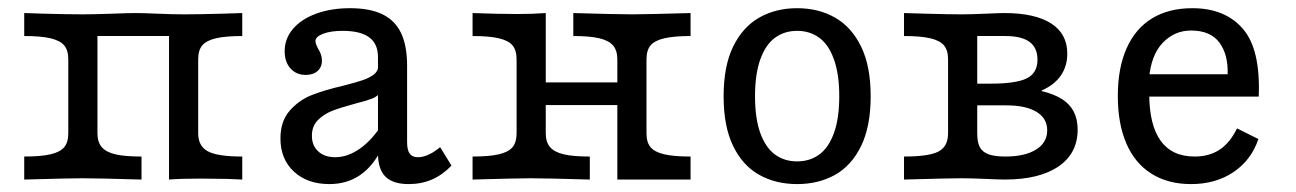

<svg xmlns="http://www.w3.org/2000/svg" viewBox="-20 -447 3226 478"><path d="M150 -115.3V-299.2Q150 -321.8 139.9 -333.9Q129.8 -346 106 -351.6Q82.3 -357.3 40.3 -357.3V-414.5L91.1 -412.9Q149.2 -411.3 185.5 -411.3Q213.7 -411.3 258.9 -412.9Q299.2 -414.5 318.5 -414.5Q337.9 -414.5 371.8 -412.9Q410.5 -411.3 437.9 -411.3Q474.2 -411.3 532.3 -412.9L583.1 -414.5V-357.3Q541.1 -357.3 517.3 -351.6Q493.5 -346 483.5 -333.9Q473.4 -321.8 473.4 -299.2V-115.3Q473.4 -83.1 497.6 -70.2Q521.8 -57.3 583.1 -57.3V0Q564.5 -0.8 545.2 -1.6L480.6 -2.4Q429.8 -2.4 400.8 0V-362.9L407.3 -357.3H218.5L222.6 -362.9V-115.3Q222.6 -93.5 233.1 -81Q243.5 -68.5 266.9 -62.9Q290.3 -57.3 332.3 -57.3V0Q222.6 -3.2 185.5 -3.2Q153.2 -3.2 40.3 0V-57.3Q82.3 -57.3 106 -62.9Q129.8 -68.5 139.9 -80.6Q150 -92.7 150 -115.3Z M921 -65.3V-304.8Q921 -337.9 899.2 -354Q877.4 -370.2 833.1 -370.2Q803.2 -370.2 784.3 -362.9Q765.3 -355.6 765.3 -344.4Q765.3 -341.1 767.3 -335.9Q769.4 -330.6 771.8 -325.8Q776.6 -318.5 779 -311.3Q781.5 -304 781.5 -296Q781.5 -279.8 770.6 -270.2Q759.7 -260.5 741.1 -260.5Q717.7 -260.5 703.2 -276.6Q688.7 -292.7 688.7 -319.4Q688.7 -350.8 709.3 -375Q729.8 -399.2 766.9 -412.9Q804 -426.6 851.6 -426.6Q900.8 -426.6 932.3 -411.3Q963.7 -396 978.6 -364.5Q993.5 -333.1 993.5 -283.1V-93.5Q993.5 -73.4 1000 -64.5Q1006.5 -55.6 1020.2 -55.6Q1031.5 -55.6 1043.5 -60.5Q1055.6 -65.3 1068.5 -75L1075.8 -80.6L1104 -34.7Q1081.5 -11.3 1055.2 0Q1029 11.3 997.6 11.3Q958.1 11.3 939.5 -7.3Q921 -25.8 921 -65.3ZM678.2 -102.4Q678.2 -145.2 701.2 -171.4Q724.2 -197.6 755.6 -210.1Q787.1 -222.6 835.5 -233.9Q866.9 -241.9 883.5 -247.6Q900 -253.2 910.9 -261.7Q921.8 -270.2 921.8 -283.1L926.6 -217.7Q921 -207.3 906.5 -201.6Q891.9 -196 860.5 -187.9Q827.4 -179 806.9 -171Q786.3 -162.9 771.4 -148Q756.5 -133.1 756.5 -108.9Q756.5 -84.7 772.2 -70.2Q787.9 -55.6 814.5 -55.6Q846 -55.6 876.6 -77.4Q907.3 -99.2 932.3 -139.5L931.5 -79Q908.9 -33.1 876.2 -10.9Q843.5 11.3 800 11.3Q745.2 11.3 711.7 -19.8Q678.2 -50.8 678.2 -102.4Z M1407.3 -357.3V-414.5Q1516.9 -411.3 1554 -411.3Q1586.3 -411.3 1699.2 -414.5V-357.3Q1657.3 -357.3 1633.5 -351.6Q1609.7 -346 1599.6 -333.9Q1589.5 -321.8 1589.5 -299.2V0H1516.9V-299.2Q1516.9 -321 1506.5 -333.5Q1496 -346 1472.6 -351.6Q1449.2 -357.3 1407.3 -357.3ZM1266.1 -115.3V-299.2Q1266.1 -321.8 1256 -333.9Q1246 -346 1222.2 -351.6Q1198.4 -357.3 1156.5 -357.3V-414.5Q1221.8 -412.1 1269.4 -412.1Q1304.8 -412.1 1338.7 -414.5V-115.3Q1338.7 -93.5 1349.2 -81Q1359.7 -68.5 1383.1 -62.9Q1406.5 -57.3 1448.4 -57.3V0Q1338.7 -3.2 1301.6 -3.2Q1269.4 -3.2 1156.5 0V-57.3Q1198.4 -57.3 1222.2 -62.9Q1246 -68.5 1256 -80.6Q1266.1 -92.7 1266.1 -115.3ZM1312.1 -241.9H1543.5V-185.5H1312.1ZM1699.2 -57.3V0H1554L1589.5 -115.3Q1589.5 -92.7 1599.6 -80.6Q1609.7 -68.5 1633.5 -62.9Q1657.3 -57.3 1699.2 -57.3Z M1781.5 -207.3Q1781.5 -282.3 1805.2 -331Q1829 -379.8 1870.2 -403.2Q1911.3 -426.6 1964.5 -426.6Q2017.7 -426.6 2058.9 -403.2Q2100 -379.8 2123.8 -331Q2147.6 -282.3 2147.6 -207.3Q2147.6 -132.3 2123.8 -83.5Q2100 -34.7 2058.9 -11.7Q2017.7 11.3 1964.5 11.3Q1911.3 11.3 1870.2 -11.7Q1829 -34.7 1805.2 -83.5Q1781.5 -132.3 1781.5 -207.3ZM2069.4 -207.3Q2069.4 -262.9 2056 -299.6Q2042.7 -336.3 2019.4 -353.2Q1996 -370.2 1964.5 -370.2Q1933.1 -370.2 1909.7 -353.2Q1886.3 -336.3 1873 -299.6Q1859.7 -262.9 1859.7 -207.3Q1859.7 -151.6 1873 -115.3Q1886.3 -79 1909.7 -62.1Q1933.1 -45.2 1964.5 -45.2Q1996 -45.2 2019.4 -62.1Q2042.7 -79 2056 -115.3Q2069.4 -151.6 2069.4 -207.3Z M2340.3 -115.3V-299.2Q2340.3 -321.8 2330.2 -333.9Q2320.2 -346 2296.4 -351.6Q2272.6 -357.3 2230.6 -357.3V-414.5L2285.5 -412.9Q2341.9 -411.3 2374.2 -411.3Q2396.8 -411.3 2433.9 -412.9Q2467.7 -414.5 2480.6 -414.5Q2556.5 -414.5 2596.8 -388.7Q2637.1 -362.9 2637.1 -313.7Q2637.1 -282.3 2621 -258.9Q2604.8 -235.5 2573.4 -221.8V-220.2Q2604 -212.9 2623.8 -200.4Q2643.5 -187.9 2653.2 -169Q2662.9 -150 2662.9 -124.2Q2662.9 -65.3 2615.3 -32.7Q2567.7 0 2481.5 0Q2467.7 0 2433.9 -1.6Q2396.8 -3.2 2374.2 -3.2Q2343.5 -3.2 2230.6 0V-57.3Q2292.7 -57.3 2316.5 -69.8Q2340.3 -82.3 2340.3 -115.3ZM2587.1 -122.6Q2587.1 -152.4 2560.5 -168.5Q2533.9 -184.7 2485.5 -184.7H2391.9V-238.7H2445.2Q2509.7 -238.7 2536.3 -252Q2562.9 -265.3 2562.9 -298.4Q2562.9 -328.2 2543.1 -342.7Q2523.4 -357.3 2482.3 -357.3H2401.6L2412.9 -365.3V-115.3Q2412.9 -92.7 2419.4 -80.6Q2425.8 -68.5 2441.1 -62.9Q2456.5 -57.3 2483.1 -57.3Q2531.5 -57.3 2559.3 -74.6Q2587.1 -91.9 2587.1 -122.6Z M2762.9 -208.1Q2762.9 -277.4 2784.7 -326.6Q2806.5 -375.8 2848 -401.2Q2889.5 -426.6 2948.4 -426.6Q3029.8 -426.6 3074.2 -375.4Q3118.5 -324.2 3113.7 -206.5H2811.3L2810.5 -262.1H3036.3Q3037.9 -311.3 3015.7 -341.1Q2993.5 -371 2945.2 -371Q2904 -371 2874.6 -340.3Q2845.2 -309.7 2840.3 -248.4L2842.7 -245.2Q2841.1 -229 2841.1 -213.7Q2841.1 -136.3 2869.4 -96.8Q2897.6 -57.3 2954 -57.3Q2990.3 -57.3 3016.1 -74.2Q3041.9 -91.1 3059.7 -127.4L3112.9 -100.8Q3095.2 -48.4 3050.8 -18.5Q3006.5 11.3 2945.2 11.3Q2887.9 11.3 2846.8 -14.5Q2805.6 -40.3 2784.3 -89.5Q2762.9 -138.7 2762.9 -208.1Z"/></svg>

Font: Playfair Micro SmCond SmLight
Style: Regular
Weight: 360
Width: 4
Designer: Claus Eggers Sørensen
Foundry: Claus Eggers Sørensen
Version: Version 2.100;Glyphs 3.2 (3219)